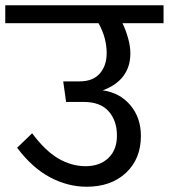

<svg xmlns="http://www.w3.org/2000/svg" viewBox="-40 -709 641 729"><path d="M581 -621H425Q438 -594 446.5 -563.5Q455 -533 455 -506Q455 -456 428.5 -420.5Q402 -385 350 -366Q415 -357 455 -309.5Q495 -262 495 -193Q495 -106 438.5 -53Q382 0 289 0Q218 0 150.5 -35.5Q83 -71 25 -148L82 -203Q131 -137 181 -107.5Q231 -78 285 -78Q339 -78 371.5 -109Q404 -140 404 -194Q404 -251 372.5 -286.5Q341 -322 277 -322H211L200 -400H262Q313 -400 339 -430Q365 -460 365 -507Q365 -566 334 -621H-20V-689H581Z"/></svg>

Font: Fira GO
Style: Regular
Weight: 400
Designer: Carrois Corporate
Foundry: Carrois Corporate GbR
Version: Version 0.300